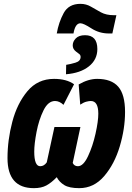

<svg xmlns="http://www.w3.org/2000/svg" viewBox="-20 -968 688 998"><path d="M362 -794Q371 -847 398 -847Q414 -847 455 -820.5Q496 -794 546 -794H564L585 -889H572Q532 -889 504.5 -904Q477 -919 452.5 -933.5Q428 -948 398 -948Q337 -948 311 -900Q285 -852 275 -794ZM486 -713Q486 -785 422 -785Q390 -785 374 -768.5Q358 -752 358 -732Q358 -713 375 -700Q384 -693 391.5 -687.5Q399 -682 399 -672Q399 -650 371.5 -642Q344 -634 324 -631L323 -582Q398 -588 442 -623Q486 -658 486 -713ZM275 -47Q288 -22 314 -6Q340 10 392 10Q468 10 521.5 -52.5Q575 -115 602.5 -207Q630 -299 630 -386Q630 -477 594.5 -517.5Q559 -558 485 -558Q439 -558 389 -529L397 -424Q415 -436 429 -439.5Q443 -443 452 -443Q491 -443 491 -377Q491 -338 476.5 -273Q462 -208 437.5 -156Q413 -104 385 -104Q366 -104 358 -121L398 -308H263L223 -124Q209 -104 189 -104Q158 -104 158 -180Q158 -220 170 -282.5Q182 -345 206 -394Q230 -443 266 -443Q289 -443 310 -423L365 -530Q326 -558 261 -558Q176 -558 122.5 -494Q69 -430 44 -335Q19 -240 19 -146Q19 10 156 10Q195 10 221 -4Q247 -18 275 -47Z"/></svg>

Font: Noto Sans UI Condensed ExtraBold
Style: Italic
Weight: 800
Width: 3
Designer: Monotype Design Team
Foundry: Monotype Imaging Inc.
Version: 1.001